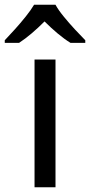

<svg xmlns="http://www.w3.org/2000/svg" viewBox="-60 -786 378 806"><path d="M173 0H85V-536H173ZM173 -766Q185 -744 207.5 -716.5Q230 -689 254.5 -662.5Q279 -636 298 -617V-606H236Q210 -622 182 -645.5Q154 -669 127 -696Q100 -669 73 -646Q46 -623 20 -606H-40V-617Q-21 -637 2.5 -663Q26 -689 48 -716.5Q70 -744 83 -766Z"/></svg>

Font: Noto Sans Sinhala
Style: Regular
Weight: 400
Designer: Jelle Bosma - Monotype Design Team
Foundry: Monotype Imaging Inc.
Version: Version 2.006